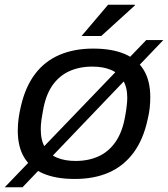

<svg xmlns="http://www.w3.org/2000/svg" viewBox="-33 -743 709 810"><path d="M282 12Q204 12 150.5 -10.5Q97 -33 69.5 -78Q42 -123 42 -192Q42 -218 45.5 -243.5Q49 -269 55 -294Q74 -377 115 -431Q156 -485 218 -511.5Q280 -538 360 -538Q439 -538 492.5 -515.5Q546 -493 573.5 -447.5Q601 -402 601 -333Q601 -310 598.5 -287Q596 -264 590 -240Q572 -155 530.5 -99Q489 -43 427 -15.5Q365 12 282 12ZM286 -64Q341 -64 384 -84Q427 -104 455.5 -146Q484 -188 495 -253Q499 -274 500.5 -287.5Q502 -301 503 -311Q504 -321 504 -329Q504 -375 486 -404.5Q468 -434 435.5 -448Q403 -462 356 -462Q301 -462 258 -442Q215 -422 187 -381Q159 -340 148 -274Q144 -253 142 -239Q140 -225 139.5 -215.5Q139 -206 139 -197Q139 -151 156.5 -121.5Q174 -92 207 -78Q240 -64 286 -64ZM-13 47 584 -574H656L62 47ZM311 -591 423 -723H536V-720L394 -591Z"/></svg>

Font: Archivo SemiExpanded
Style: Italic
Weight: 400
Width: 6
Italic angle: -10°
Designer: Hector Gatti
Foundry: Omnibus-Type
Version: Version 2.001